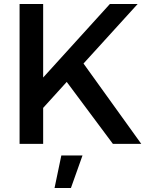

<svg xmlns="http://www.w3.org/2000/svg" viewBox="-20 -720 727 961"><path d="M687 0 398 -402 669 -700H530L196 -332V-700H78V0H196V-180L314 -310L545 0ZM287 58 253 221H335L393 58Z"/></svg>

Font: Argentum Sans
Style: Regular
Weight: 400
Designer: Julieta Ulanovsky
Foundry: Julieta Ulanovsky
Version: Version 5.001;March 29, 2019;FontCreator 11.5.0.2425 64-bit